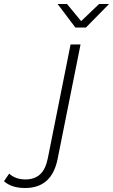

<svg xmlns="http://www.w3.org/2000/svg" viewBox="-192 -745 567 963"><path d="M-66 198Q-134 198 -172 164L-146 126Q-114 155 -64 155Q-19 155 9 129.5Q37 104 48 48L162 -522H212L97 52Q68 198 -66 198ZM186 -607 97 -725H144L215 -639L305 -725H355L239 -607Z"/></svg>

Font: Montserrat Light
Style: Italic
Weight: 300
Italic angle: -11.3°
Designer: Julieta Ulanovsky
Foundry: Julieta Ulanovsky
Version: Version 9.000; ttfautohint (v1.8.4.7-5d5b)